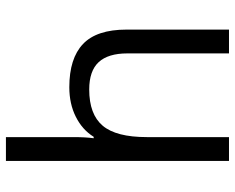

<svg xmlns="http://www.w3.org/2000/svg" viewBox="-93 -707 800 654"><g transform="rotate(-90 307.0 -380.0)"><path d="M452.1 0V-346.2Q452.1 -411.6 422.4 -443.8Q392.6 -476.1 329.1 -476.1Q244.6 -476.1 205.8 -430.2Q167 -384.3 167 -279.8V0H85.9V-759.8H167V-529.8Q167 -488.3 163.1 -460.9H168Q191.9 -499.5 236.1 -521.7Q280.3 -543.9 336.9 -543.9Q435.1 -543.9 484.1 -497.3Q533.2 -450.7 533.2 -349.1V0Z"/></g></svg>

Font: f08482100
Style: Regular
Weight: 400
Foundry: Ascender Corporation
Version: Version 1.10